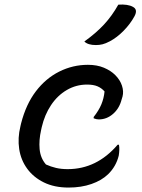

<svg xmlns="http://www.w3.org/2000/svg" viewBox="-20 -834 640 865"><path d="M376 -542Q417 -542 448 -529Q479 -516 499 -496Q521 -474 529.5 -448Q538 -422 532 -399L528 -386Q518 -346 489.5 -321Q461 -296 425 -296Q414 -296 402 -301V-307Q425 -336 436.5 -363.5Q448 -391 451 -422Q438 -437 419.5 -445Q401 -453 372 -453Q323 -453 281 -428.5Q239 -404 210 -360.5Q181 -317 168 -261L165 -247Q155 -203 158.5 -162.5Q162 -122 187 -93Q209 -83 232.5 -77.5Q256 -72 285 -72Q416 -72 510 -182H516Q518 -171 517.5 -158Q517 -145 515 -133Q503 -84 467 -49Q438 -21 392 -5Q346 11 289 11Q225 11 178 -12Q131 -35 102.5 -74Q74 -113 66.5 -162.5Q59 -212 72 -265L75 -278Q97 -364 141.5 -422.5Q186 -481 247 -511.5Q308 -542 376 -542ZM513 -813Q556 -816 579 -803Q602 -791 586 -761Q567 -726 537 -695.5Q507 -665 475 -648Q456 -638 442 -634.5Q428 -631 412 -631Q376 -631 360 -647Q413 -685 449 -724Q485 -763 513 -813Z"/></svg>

Font: Recursive Mn Csl St
Style: Italic
Weight: 400
Italic angle: -15°
Monospace: yes
Version: Version 1.079;hotconv 1.0.112;makeotfexe 2.5.65598; ttfautoh